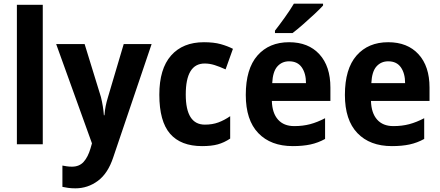

<svg xmlns="http://www.w3.org/2000/svg" viewBox="-20 -786 2398 1046"><path d="M213 0H72V-760H213Z M286 -546H441L530 -257Q536 -232 540 -208Q544 -184 546 -158H549Q551 -184 555.5 -207Q560 -230 568 -256L654 -546H806L597 71Q568 159 513 199.5Q458 240 391 240Q368 240 351 237.5Q334 235 320 232V116Q330 118 343.5 120Q357 122 372 122Q412 122 435.5 96Q459 70 473 23L481 -5Z M1081 10Q965 10 906.5 -57.5Q848 -125 848 -270Q848 -411 912 -483.5Q976 -556 1091 -556Q1145 -556 1182.5 -545.5Q1220 -535 1249 -520L1209 -408Q1176 -423 1149 -431.5Q1122 -440 1095 -440Q992 -440 992 -271Q992 -107 1096 -107Q1137 -107 1169.5 -119Q1202 -131 1234 -153V-31Q1201 -9 1166.5 0.5Q1132 10 1081 10Z M1555 -556Q1660 -556 1720 -490.5Q1780 -425 1780 -309V-236H1461Q1463 -170 1494.5 -134.5Q1526 -99 1583 -99Q1630 -99 1669.5 -109.5Q1709 -120 1751 -142V-29Q1713 -8 1671.5 1Q1630 10 1575 10Q1455 10 1387 -61Q1319 -132 1319 -269Q1319 -411 1382.5 -483.5Q1446 -556 1555 -556ZM1555 -452Q1516 -452 1491 -424Q1466 -396 1463 -333H1647Q1647 -386 1624 -419Q1601 -452 1555 -452ZM1740 -756Q1724 -738 1694 -710Q1664 -682 1631.5 -653.5Q1599 -625 1574 -606H1478V-619Q1503 -651 1532 -691.5Q1561 -732 1581 -766H1740Z M2095 -556Q2200 -556 2260 -490.5Q2320 -425 2320 -309V-236H2001Q2003 -170 2034.5 -134.5Q2066 -99 2123 -99Q2170 -99 2209.5 -109.5Q2249 -120 2291 -142V-29Q2253 -8 2211.5 1Q2170 10 2115 10Q1995 10 1927 -61Q1859 -132 1859 -269Q1859 -411 1922.5 -483.5Q1986 -556 2095 -556ZM2095 -452Q2056 -452 2031 -424Q2006 -396 2003 -333H2187Q2187 -386 2164 -419Q2141 -452 2095 -452Z"/></svg>

Font: Noto Sans Gujarati UI SemiCondensed
Style: Bold
Weight: 700
Width: 4
Designer: Jelle Bosma - Monotype Design Team, Universal Thirst
Foundry: Monotype Imaging Inc.
Version: Version 2.106; ttfautohint (v1.8.4.7-5d5b)